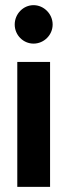

<svg xmlns="http://www.w3.org/2000/svg" viewBox="-20 -724 270 744"><path d="M37 -629C37 -588 70 -555 110 -555C150 -555 184 -588 184 -629C184 -670 150 -704 110 -704C70 -704 37 -670 37 -629ZM174 0V-484H47V0Z"/></svg>

Font: Bluebird
Style: Nrw
Weight: 400
Designer: Jasper
Foundry: Cannot Into Space Fonts
Version: Version 0.98